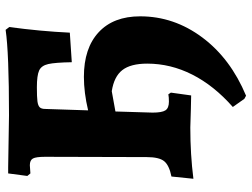

<svg xmlns="http://www.w3.org/2000/svg" viewBox="-126 -570 894 682"><g transform="rotate(-90 321.0 -229.0)"><path d="M604 -178Q604 -58 529 42.5Q454 143 322 198L311 192L282 151Q358 84 397 7Q436 -70 436 -153Q436 -212 413 -241.5Q390 -271 338 -279L266 -266L262 -134Q262 -101 270 -88.5Q278 -76 301 -76Q317 -76 327 -78L333 -69L323 3L275 2L209 0Q113 0 27 11L35 -67Q75 -75 89.5 -93Q104 -111 104 -155L105 -516Q105 -548 99 -559Q93 -570 75 -570L46 -568L37 -579L46 -647H68Q227 -644 252 -644Q474 -644 556 -656L566 -643Q551 -533 546 -428L441 -421Q440 -480 434.5 -504.5Q429 -529 411.5 -537Q394 -545 352 -545Q317 -545 302 -543Q287 -541 281 -535Q275 -529 275 -515L270 -363Q333 -378 389 -378Q491 -378 547.5 -325.5Q604 -273 604 -178Z"/></g></svg>

Font: Alegreya ExtraBold
Style: Regular
Weight: 800
Designer: Juan Pablo del Peral
Foundry: Huerta Tipografica
Version: Version 2.007; ttfautohint (v1.6)